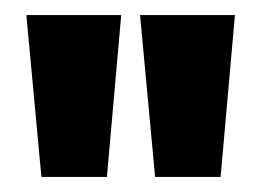

<svg xmlns="http://www.w3.org/2000/svg" viewBox="-20 -750 347 255"><path d="M273 -515H186L166 -730H292ZM122 -515H35L15 -730H141Z"/></svg>

Font: Akshar SemiBold
Style: Regular
Weight: 600
Designer: Tall Chai
Foundry: Tall Chai
Version: Version 1.000